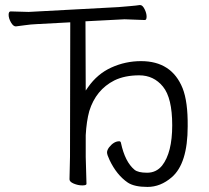

<svg xmlns="http://www.w3.org/2000/svg" viewBox="-20 -725 824 757"><path d="M619 -72Q659 -123 659 -231Q659 -339 622.5 -383.5Q586 -428 529 -428Q472 -428 431 -408Q358 -371 332 -287Q321 -247 318 -192V-106L321 0Q321 6 304.5 6Q288 6 271 -1Q254 -8 254 -18L256 -107L257 -637L126 -630Q101 -629 77.5 -625.5Q54 -622 43 -621H42Q32 -621 23 -637Q14 -653 14 -666.5Q14 -680 22 -680L93 -678L447 -697Q470 -699 494 -701Q518 -703 530 -705H533Q542 -705 550 -689Q558 -673 558 -659.5Q558 -646 551 -646L471 -649L317 -641L318 -368L327 -381Q364 -434 419.5 -459Q475 -484 536 -484Q657 -484 700 -377Q721 -324 720 -227Q720 -80 657 -26Q613 12 561.5 12Q510 12 484 -5Q440 -35 412 -94Q402 -115 402 -124Q402 -133 410 -144Q429 -168 450 -168Q456 -168 457 -161Q473 -87 510 -56Q524 -44 560 -44Q596 -44 619 -72Z"/></svg>

Font: ToneOZ-Pinyin-WenKai-Light
Style: Light
Weight: 300
Designer: Fontworks Inc.
Foundry: ToneOZ
Version: Version 0.240331